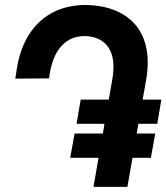

<svg xmlns="http://www.w3.org/2000/svg" viewBox="-20 -732 652 752"><path d="M346 -711C502 -696 583 -591 552 -417L522 -247H389L406 -342H612L596 -247H522L499 -114H366L383 -209H588L571 -114H499L479 0H346L366 -114H255L272 -209H383L389 -247H280L296 -342H406L420 -422C439 -530 396 -582 326 -590C252 -597 193 -553 175 -445L172 -425L40 -424L46 -463C73 -636 189 -725 346 -711Z"/></svg>

Font: Fixel Text 20240404 SemiBold
Style: Italic
Weight: 600
Width: 4
Italic angle: -10°
Designer: AlfaBravo + MacPaw
Foundry: Kyrylo Tkachov, Marchela Mozhyna, Serhii Makarenko, Maria Weinstein, Zakhar Kryvoshyya
Version: Version 1.211;Glyphs 3.2 (3225)